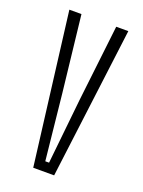

<svg xmlns="http://www.w3.org/2000/svg" viewBox="-119 -658 533 716"><g transform="rotate(20 147.0 -300.0)"><path d="M105 0 30 -600H78L112 -297L139 -38H154L181 -297L216 -600H264L188 0Z"/></g></svg>

Font: Big Shoulders Display Light
Style: Regular
Weight: 300
Designer: Patric King
Foundry: XO Type Co
Version: Version 1.000; ttfautohint (v1.8.2)